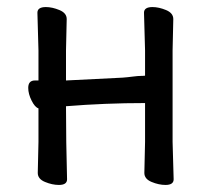

<svg xmlns="http://www.w3.org/2000/svg" viewBox="-20 -510 595 544"><path d="M449 14Q430 14 409.5 5.5Q389 -3 389 -20L391 -108V-218Q278 -218 167 -209Q167 -109 170 -2Q170 14 147 14Q128 14 107.5 5.5Q87 -3 87 -20L89 -108V-203Q79 -206 69.5 -225Q60 -244 60 -261Q60 -282 79 -282H89V-367L86 -474Q86 -490 110 -490Q128 -490 148.5 -481.5Q169 -473 169 -456L167 -367V-282L327 -290Q341 -291 356 -293Q371 -295 381 -295Q391 -295 391 -296V-367L388 -474Q388 -490 412 -490Q430 -490 450.5 -481.5Q471 -473 471 -456L469 -367V-108L472 -2Q472 14 449 14Z"/></svg>

Font: LXGW WenKai Lite
Style: Bold
Weight: 700
Designer: LXGW / Fontworks Inc.
Foundry: LXGW / Fontworks Inc.
Version: Version 1.330;April 28, 2024